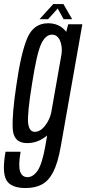

<svg xmlns="http://www.w3.org/2000/svg" viewBox="-62 -720 436 970"><path d="M67.5 230Q-7 230 -29.8 189.8Q-52.5 149.5 -34 46.5H42Q30 116.5 39.5 145.8Q49 175 77 175Q105 175 127.8 142.2Q150.5 109.5 166.5 20.5L176 -35.5Q175 -34.5 173.5 -33.5Q129 3 75 3Q6 3 2.2 -70.5Q-1.5 -144 21 -291.5Q43.5 -449.5 75.2 -526Q107 -602.5 181 -602.5Q234.5 -602.5 267 -566Q270 -562.5 272.5 -559L282.5 -597.5H354L245 20Q230.5 102 207.5 147.5Q184.5 193 150.2 211.5Q116 230 67.5 230ZM249 -447.5Q253.5 -484 242 -513Q228.5 -545 200.5 -545Q168 -545 145.8 -497.5Q123.5 -450 99.5 -294.5Q75.5 -145.5 80 -99.8Q84.5 -54 114 -54Q142 -54 166.5 -86Q188 -114 196.5 -149.5ZM137.5 -623 207 -699.5H258.5L302.5 -623H259.5L229.5 -677L181 -623Z"/></svg>

Font: Anybody Condensed Regular
Style: Italic
Weight: 400
Width: 3
Italic angle: -10°
Designer: Tyler Finck
Foundry: Etcetera Type Company
Version: Version 1.010; ttfautohint (v1.8.3) -l 8 -r 50 -G 200 -x 14 